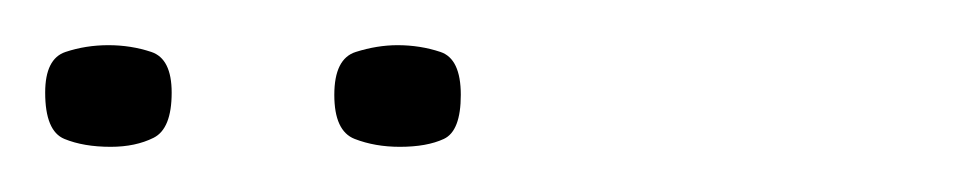

<svg xmlns="http://www.w3.org/2000/svg" viewBox="-20 -525 434 85"><path d="M157 -460Q146 -460 137 -463.5Q128 -467 128 -483Q128 -499 137.5 -502Q147 -505 156 -505Q166 -505 175 -502Q184 -499 184 -483Q184 -467 176.5 -463.5Q169 -460 157 -460ZM29 -460Q17 -460 8.5 -463.5Q0 -467 0 -484Q0 -499 9 -502Q18 -505 28 -505Q38 -505 47 -502Q56 -499 56 -484Q56 -468 48 -464Q40 -460 29 -460Z"/></svg>

Font: Genos Light
Style: Regular
Weight: 300
Designer: Robert E. Leuschke
Foundry: Robert E. Leuschke
Version: Version 1.010